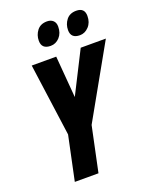

<svg xmlns="http://www.w3.org/2000/svg" viewBox="-167 -1014 879 1105"><g transform="rotate(-20 272.5 -461.5)"><path d="M95 0 152 -270 91 -714H241L262 -459L391 -714H545L298 -275L240 0ZM412 -783Q357 -783 357 -834Q357 -869 378 -896Q399 -923 439 -923Q490 -923 490 -873Q490 -833 466.5 -808Q443 -783 412 -783ZM233 -783Q178 -783 178 -834Q178 -869 199 -896Q220 -923 260 -923Q283 -923 297 -910Q311 -897 311 -873Q311 -833 288 -808Q265 -783 233 -783Z"/></g></svg>

Font: Noto Sans ExtraCondensed ExtraBold
Style: Italic
Weight: 800
Width: 2
Italic angle: -12°
Designer: Monotype Design Team
Foundry: Monotype Imaging Inc.
Version: Version 2.013; ttfautohint (v1.8.4.7-5d5b)